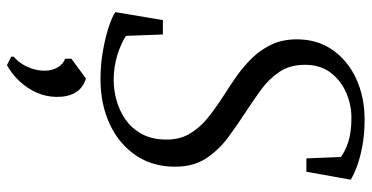

<svg xmlns="http://www.w3.org/2000/svg" viewBox="-279 -512 1072 554"><g transform="rotate(90 257.0 -235.0)"><path d="M208.5 11Q166.5 11 126.8 4Q87 -3 57 -13Q27 -23 15 -32L38 -169H79.5L83.5 -62.5Q104.5 -48.5 138.2 -37.8Q172 -27 211.5 -27Q240 -27 269.5 -35.2Q299 -43.5 324 -60.5Q349 -77.5 365 -105.2Q381 -133 382.5 -171Q384.5 -214 366.8 -244.8Q349 -275.5 320.2 -298.5Q291.5 -321.5 259.5 -342Q232 -359.5 203 -379.5Q174 -399.5 149.2 -424.5Q124.5 -449.5 109.2 -481Q94 -512.5 93.5 -553Q93 -614 123.8 -658.2Q154.5 -702.5 207.2 -726.8Q260 -751 325 -751Q367 -751 401.5 -744.5Q436 -738 460.5 -728.8Q485 -719.5 498.5 -711L475.5 -583H437L433 -682.5Q417.5 -694.5 389.8 -703.8Q362 -713 319.5 -713Q282.5 -713 247.8 -698Q213 -683 190.2 -653.8Q167.5 -624.5 167 -581Q166.5 -536.5 187 -505.8Q207.5 -475 239.2 -452Q271 -429 304 -407.5Q341 -383.5 377 -356.8Q413 -330 436.8 -294Q460.5 -258 461 -206.5Q461.5 -139.5 428.2 -90.8Q395 -42 337.8 -15.5Q280.5 11 208.5 11ZM143.5 268.5V261.5Q157 250 166 235Q175 220 179.5 203.8Q184 187.5 184 172.5Q184 150 174.2 134.2Q164.5 118.5 149.5 113V95L206.5 53Q235 62 247.8 84.5Q260.5 107 259.5 139.5Q259 169 247 195.8Q235 222.5 214.5 244.5Q194 266.5 168 281Z"/></g></svg>

Font: Merriweather 72pt Light
Style: Italic
Weight: 300
Italic angle: -7.8°
Version: Version 2.101